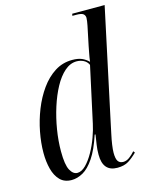

<svg xmlns="http://www.w3.org/2000/svg" viewBox="-116 -835 725 921"><g transform="rotate(-15 247.0 -375.0)"><path d="M125 10Q89 10 67.5 -12Q46 -34 36.5 -70.5Q27 -107 27 -150Q27 -200 37.5 -254.5Q48 -309 68.5 -360.5Q89 -412 119 -454Q149 -496 188 -521Q227 -546 275 -546Q304 -546 322.5 -538Q341 -530 356 -515Q358 -534 362.5 -556Q367 -578 369 -590L389 -686Q391 -697 392.5 -706.5Q394 -716 394 -723Q394 -735 385.5 -742.5Q377 -750 351 -750H331L333 -760H494L374 -198Q370 -178 364.5 -153Q359 -128 355.5 -104Q352 -80 352 -64Q352 -34 360.5 -22Q369 -10 386 -10Q402 -10 417 -21Q432 -32 445 -47L451 -39Q429 -17 407.5 -3.5Q386 10 352 10Q280 10 280 -74Q280 -100 283.5 -122.5Q287 -145 291 -172H287Q264 -102 237 -62Q210 -22 181.5 -6Q153 10 125 10ZM160 -16Q181 -16 202 -37Q223 -58 241.5 -91Q260 -124 273 -160Q286 -196 292 -225L352 -501Q344 -518 328 -526Q312 -534 294 -534Q262 -534 234 -509.5Q206 -485 183.5 -443.5Q161 -402 144.5 -350Q128 -298 119 -243Q110 -188 110 -136Q110 -69 124.5 -42.5Q139 -16 160 -16Z"/></g></svg>

Font: Noto Serif Display ExtraCondensed
Style: Italic
Weight: 400
Width: 2
Italic angle: -12°
Designer: Monotype Design Team
Foundry: Monotype Imaging Inc.
Version: Version 2.009